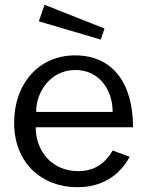

<svg xmlns="http://www.w3.org/2000/svg" viewBox="-20 -771 615 801"><path d="M166 -751 142 -682 400 -606 416 -652ZM129 -240H535C535 -423 451 -540 293 -540C143 -540 39 -423 39 -259C39 -90 155 10 303 10C398 10 475 -32 521 -117L450 -143C417 -86 370 -57 306 -57C200 -57 129 -137 129 -240ZM131 -304C130 -384 188 -479 295 -479C394 -479 450 -396 450 -304Z"/></svg>

Font: 18Franklin
Style: Regular
Weight: 400
Designer: Pablo Impallari, Rodrigo Fuenzalida (Modified by Dan O. Williams)
Version: Version 0.025;PS 000.025;hotconv 1.0.88;makeotf.lib2.5.64775